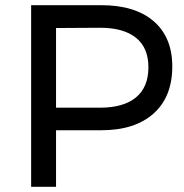

<svg xmlns="http://www.w3.org/2000/svg" viewBox="-20 -720 711 740"><path d="M370 -700Q501 -700 572.5 -638Q644 -576 644 -464Q644 -347 572 -282.5Q500 -218 370 -218H196V0H100V-700ZM366 -305Q456 -305 504 -344.5Q552 -384 552 -461Q552 -536 504 -574.5Q456 -613 366 -613L196 -612V-305Z"/></svg>

Font: Montserrat arm
Style: Regular
Weight: 400
Designer: Julieta Ulanovsky
Foundry: Julieta Ulanovsky
Version: Version 6.000;PS 006.000;hotconv 1.0.88;makeotf.lib2.5.64775